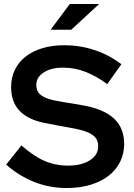

<svg xmlns="http://www.w3.org/2000/svg" viewBox="-20 -938 676 968"><path d="M11 -108Q31 -133 49.5 -156.5Q68 -180 88 -205Q149 -151 204 -127Q259 -103 324 -103Q390 -103 432.5 -129.5Q475 -156 475 -201Q475 -232 456.5 -249.5Q438 -267 404.5 -277.5Q371 -288 323 -296Q275 -304 216 -316Q128 -331 82 -376Q36 -421 36 -499Q36 -547 55 -586Q74 -625 109 -652.5Q144 -680 193.5 -695Q243 -710 304 -710Q382 -710 455.5 -686Q529 -662 592 -614Q574 -589 556 -564Q538 -539 521 -514Q468 -553 413 -575Q358 -597 298 -597Q237 -597 200 -572.5Q163 -548 163 -510Q163 -481 179 -465Q195 -449 225 -439.5Q255 -430 298.5 -423.5Q342 -417 397 -407Q502 -389 554 -341Q606 -293 606 -212Q606 -164 586 -123Q566 -82 528.5 -52.5Q491 -23 437 -6.5Q383 10 316 10Q230 10 153 -20.5Q76 -51 11 -108ZM332 -918H480Q445 -886 409.5 -853Q374 -820 339 -788H235Q259 -820 283.5 -853Q308 -886 332 -918Z"/></svg>

Font: Rosa Sans SemiBold
Style: Regular
Weight: 600
Designer: Pentagram / MCKL
Foundry: Pentagram / MCKL
Version: Version 1.005;September 16, 2019;FontCreator 11.5.0.2425 64-